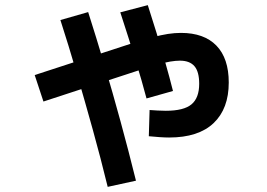

<svg xmlns="http://www.w3.org/2000/svg" viewBox="-20 -660 1040 747"><path d="M638 -125Q621 -125 600.5 -126.5Q580 -128 559 -130L562 -232Q576 -231 593 -230Q610 -229 625 -229Q695 -229 725 -254Q755 -279 755 -334Q755 -381 736.5 -402.5Q718 -424 680 -424Q664 -424 642.5 -420.5Q621 -417 591.5 -408.5Q562 -400 519 -386L149 -265L115 -368L486 -489Q537 -505 572 -514.5Q607 -524 633.5 -528Q660 -532 684 -532Q774 -532 822 -482.5Q870 -433 870 -339Q870 -237 811 -181Q752 -125 638 -125ZM399 67Q372 -44 341 -155.5Q310 -267 278.5 -375Q247 -483 215 -582L323 -613Q354 -516 386 -408.5Q418 -301 449 -187.5Q480 -74 509 43ZM550 -277Q533 -342 507 -426.5Q481 -511 448 -612L555 -640Q572 -588 589.5 -530.5Q607 -473 623.5 -415.5Q640 -358 653 -306Z"/></svg>

Font: M PLUS 1 Thin SemiBold
Style: Regular
Weight: 600
Version: Version 1.001